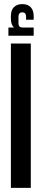

<svg xmlns="http://www.w3.org/2000/svg" viewBox="-20 -915 202 935"><path d="M89 -895C53 -895 33 -874 33 -837V-824C33 -805 38 -790 48 -781H21V-741H144V-781H89C77 -781 70 -787 70 -803C70 -817 70 -832 70 -832C70 -849 77 -855 89 -855C100 -855 107 -849 107 -832V-819H144V-837C144 -874 124 -895 89 -895ZM33 -703V0H130V-703Z"/></svg>

Font: Modon Arabic
Style: Bold
Weight: 700
Designer: Ahmedzaza
Foundry: Ahmedzaza
Version: Version 2.010